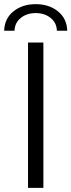

<svg xmlns="http://www.w3.org/2000/svg" viewBox="-21 -905 344 925"><path d="M114 -700H188V0H114ZM151 -885Q215 -885 258 -850.5Q301 -816 303 -757H253Q252 -795 223 -818.5Q194 -842 151 -842Q108 -842 79 -818.5Q50 -795 49 -757H-1Q1 -816 44 -850.5Q87 -885 151 -885Z"/></svg>

Font: Idrija
Style: Regular
Weight: 400
Designer: Julieta Ulanovsky
Foundry: Julieta Ulanovsky
Version: Version 7.200